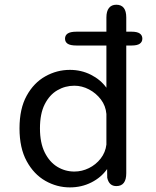

<svg xmlns="http://www.w3.org/2000/svg" viewBox="-20 -782 659 812"><path d="M255 -618.5Q255 -632.5 266.2 -640.2Q277.5 -648 304 -648H536Q560.5 -648 571.2 -640.2Q582 -632.5 582 -618.5Q582 -605 571.2 -597.2Q560.5 -589.5 536 -589.5H304Q277.5 -589.5 266.2 -597Q255 -604.5 255 -618.5ZM472 5Q441 5 433.5 -30.5L433 -67Q408 -31.5 366.5 -10.5Q325 10.5 275.5 10.5Q220.5 10.5 171.8 -17.2Q123 -45 92.8 -100.5Q62.5 -156 62.5 -239Q62.5 -322.5 92.8 -377.2Q123 -432 171.8 -459.2Q220.5 -486.5 275.5 -486.5Q323.5 -486.5 364.2 -466Q405 -445.5 430 -411V-708Q430 -734.5 440.8 -748.2Q451.5 -762 472 -762Q514 -762 514 -708V-49.5Q514 5 472 5ZM430 -170.5V-300Q427 -334.5 406.8 -361.2Q386.5 -388 356.5 -403.8Q326.5 -419.5 294.5 -419.5Q255.5 -419.5 222.5 -400.2Q189.5 -381 169.2 -341.2Q149 -301.5 149 -239Q149 -178 169.2 -137.2Q189.5 -96.5 222.5 -76.5Q255.5 -56.5 294.5 -56.5Q326.5 -56.5 356 -71Q385.5 -85.5 405.8 -111.5Q426 -137.5 430 -170.5Z"/></svg>

Font: Sono Monospace
Style: Regular
Weight: 400
Designer: Tyler Finck
Foundry: Tyler Finck
Version: Version 2.112